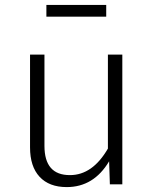

<svg xmlns="http://www.w3.org/2000/svg" viewBox="-20 -743 619 774"><path d="M473.1 0H422.9L419.9 -92.8Q357.9 11.2 249 11.2Q178.2 11.2 139.6 -30.3Q101.1 -71.8 101.1 -148.9V-522.9H159.2V-154.8Q159.2 -36.6 262.2 -37.1Q353 -37.1 415 -144V-522.9H473.1ZM167 -675.8V-723.1H408.2V-675.8Z"/></svg>

Font: FiraSans-Light
Style: Regular
Weight: 300
Designer: Carrois Corporate & Edenspiekermann AG
Foundry: Carrois Corporate GbR & Edenspiekermann AG
Version: Version 3.106;PS 003.106;hotconv 1.0.70;makeotf.lib2.5.58329